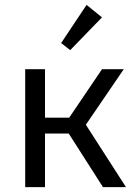

<svg xmlns="http://www.w3.org/2000/svg" viewBox="-20 -765 551 785"><path d="M267 -560 230 -589 334 -745 397 -694ZM83 0V-482H164V-284H263L397 -482H486L331 -255L495 0H401L261 -219H164V0Z"/></svg>

Font: Cantarell
Style: Regular
Weight: 400
Designer: Dave Crossland, Nikolaus Waxweiler, Florian Fecher, Jacques Le Bailly, Eben Sorkin, Alexei Vanyashin, Alexios Zavras, Em
Version: Version 0.303